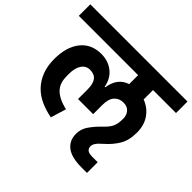

<svg xmlns="http://www.w3.org/2000/svg" viewBox="-194 -923 1229 1229"><g transform="rotate(45 420.0 -309.0)"><path d="M678 80Q588 80 544.5 46.5Q501 13 501 -48Q501 -91 526.5 -127.5Q552 -164 587 -198Q605 -215 616.5 -229Q628 -243 634.5 -257.5Q641 -272 644 -289Q647 -306 647 -329Q647 -361 628.5 -382.5Q610 -404 575 -404Q537 -404 513.5 -378Q490 -352 490 -297V-214H353V-300Q353 -351 334.5 -376Q316 -401 275 -401Q239 -401 218.5 -370.5Q198 -340 198 -289V-266Q198 -238 205 -214.5Q212 -191 228.5 -172Q245 -153 273.5 -138Q302 -123 345 -113L313 -8Q259 -18 213 -39Q167 -60 134 -94.5Q101 -129 82.5 -177Q64 -225 64 -288Q64 -397 114.5 -460.5Q165 -524 255 -524Q318 -524 362.5 -488.5Q407 -453 418 -390H423Q438 -488 517 -513V-594H-20V-698H860V-594H652V-509Q706 -489 739 -442.5Q772 -396 772 -328Q772 -258 744 -211.5Q716 -165 671 -126Q644 -103 633.5 -87Q623 -71 623 -57Q623 -38 635.5 -27.5Q648 -17 680 -17H728V80Z"/></g></svg>

Font: IBM Plex Sans Devanagari
Style: Bold
Weight: 700
Designer: Mike Abbink, Paul van der Laan, Pieter van Rosmalen, Erin McLaughlin
Foundry: Bold Monday
Version: Version 1.1